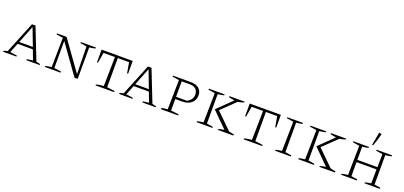

<svg xmlns="http://www.w3.org/2000/svg" viewBox="22 -1776 5858 2787"><g transform="rotate(20 2950.5 -382.0)"><path d="M525 -29Q536 -26 543 -25Q550 -24 559 -22Q568 -20 586 -15V0H381V-17L472 -29L415 -180H180L121 -31Q151 -28 176 -24Q201 -20 228 -15V0H22V-17L80 -31L278 -518H333ZM193 -213H403L300 -483Z M1033 -518H1267V-503Q1241 -496 1219.5 -492.5Q1198 -489 1174 -487L1173 0H1124L801 -451V-32L909 -17V0H666V-15Q690 -22 713.5 -26Q737 -30 760 -32L767 -486L665 -502V-518H813L1140 -62L1132 -486L1033 -502Z M1835 -518V-321H1819L1791 -483H1617V-33L1735 -17V0H1449V-15Q1480 -23 1509 -27Q1538 -31 1565 -33L1573 -483H1397L1369 -321H1354V-518Z M2317 -29Q2328 -26 2335 -25Q2342 -24 2351 -22Q2360 -20 2378 -15V0H2173V-17L2264 -29L2207 -180H1972L1913 -31Q1943 -28 1968 -24Q1993 -20 2020 -15V0H1814V-17L1872 -31L2070 -518H2125ZM1985 -213H2195L2092 -483Z M2735 -518Q2814 -518 2859 -479.5Q2904 -441 2904 -373Q2904 -300 2851.5 -255Q2799 -210 2712 -210H2604V-32L2725 -17V0H2457V-15Q2471 -23 2494.5 -26.5Q2518 -30 2552 -32L2560 -486L2457 -502V-518ZM2726 -483H2604V-244H2774Q2815 -268 2835 -297.5Q2855 -327 2855 -367Q2855 -424 2822 -453.5Q2789 -483 2726 -483Z M3011 0V-15Q3035 -22 3059 -26Q3083 -30 3106 -32L3114 -486L3011 -502V-518H3254V-503Q3234 -499 3210 -494Q3186 -489 3158 -487V-32L3254 -17V0ZM3338 0V-13Q3381 -27 3428 -33L3194 -266L3418 -484L3329 -501V-518H3563V-505Q3542 -497 3519.5 -491.5Q3497 -486 3471 -482L3255 -274L3499 -35L3579 -17V0Z M4123 -518V-321H4107L4079 -483H3905V-33L4023 -17V0H3737V-15Q3768 -23 3797 -27Q3826 -31 3853 -33L3861 -483H3685L3657 -321H3642V-518Z M4223 0V-15Q4247 -22 4271 -26Q4295 -30 4318 -32L4326 -486L4223 -502V-518H4466V-503Q4446 -499 4422 -494Q4398 -489 4370 -487V-32L4466 -17V0Z M4580 0V-15Q4604 -22 4628 -26Q4652 -30 4675 -32L4683 -486L4580 -502V-518H4823V-503Q4803 -499 4779 -494Q4755 -489 4727 -487V-32L4823 -17V0ZM4907 0V-13Q4950 -27 4997 -33L4763 -266L4987 -484L4898 -501V-518H5132V-505Q5111 -497 5088.5 -491.5Q5066 -486 5040 -482L4824 -274L5068 -35L5148 -17V0Z M5243 0V-15Q5267 -22 5291 -26Q5315 -30 5338 -32L5346 -486L5243 -502V-518H5485V-503Q5465 -498 5441 -493.5Q5417 -489 5390 -487V-284H5700L5703 -486L5602 -502V-518H5842V-503Q5823 -498 5798 -493.5Q5773 -489 5747 -487V-32L5842 -17V0H5602V-13Q5649 -28 5696 -32L5699 -249H5390V-32L5485 -17V0ZM5532 -559 5516 -563 5552 -759 5557 -764 5593 -754Q5568 -655 5532 -559Z"/></g></svg>

Font: Piazzolla SC ExtraLight
Style: Regular
Weight: 200
Designer: Juan Pablo del Peral
Foundry: Huerta Tipografica
Version: Version 1.330